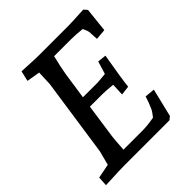

<svg xmlns="http://www.w3.org/2000/svg" viewBox="-195 -842 979 979"><g transform="rotate(-45 294.5 -352.5)"><path d="M12 -47 89 -62 109 -139 171 -563 174 -642 102 -654 115 -710Q210 -705 231 -705H448Q468 -705 560 -710L576 -692L562 -560L504 -555L501 -608Q499 -620 488 -642Q440 -647 410 -647H287Q271 -581 264 -539L243 -395H350L374 -397L406 -400L427 -469L474 -464Q450 -327 444 -270L394 -264L397 -331Q345 -336 323 -336H234L210 -169Q204 -132 200 -60H338Q373 -60 422 -69Q442 -94 447 -106Q460 -134 472 -172L526 -167L489 -14L472 0H358H146Q116 0 36 4L9 5Z"/></g></svg>

Font: Andada Pro Medium
Style: Italic
Weight: 500
Italic angle: -7°
Designer: Carolina Giovagnoli
Foundry: Huerta Tipografica
Version: Version 3.005; ttfautohint (v1.8.4)